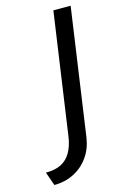

<svg xmlns="http://www.w3.org/2000/svg" viewBox="-153 -571 510 816"><g transform="rotate(-15 102.5 -163.0)"><path d="M-19 196 -40 136Q1 136 27.5 122.5Q54 109 70 81.5Q86 54 92 14L169 -522H245L165 36Q158 84 132.5 120Q107 156 68 176Q29 196 -19 196Z"/></g></svg>

Font: Lexend Light
Style: Italic
Weight: 300
Italic angle: -8.13011°
Designer: Bonnie Shaver-Troup, Thomas Jockin
Foundry: Lexend
Version: Version 1.007